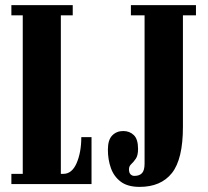

<svg xmlns="http://www.w3.org/2000/svg" viewBox="-20 -720 815 751"><path d="M24.5 0V-40H69V-660H24.5V-700H264.5V-660H218V-40H228Q261.5 -40 279.8 -82.2Q298 -124.5 298 -183.5H338V0ZM526 11Q479.5 11 452.5 -9.2Q425.5 -29.5 413.8 -62.5Q402 -95.5 402 -134.5Q402 -173 419 -190.2Q436 -207.5 462 -207.5Q487 -207.5 503.5 -191.5Q520 -175.5 520 -137.5Q520 -112 511.2 -99.2Q502.5 -86.5 493.5 -78.2Q484.5 -70 484.5 -58Q484.5 -44 490.8 -38Q497 -32 505.5 -32Q525.5 -32 535.5 -42.8Q545.5 -53.5 545.5 -80V-660H492V-700H746.5V-660H695.5V-223.5Q695.5 -97.5 652.5 -43.2Q609.5 11 526 11Z"/></svg>

Font: Imbue 10pt Black
Style: Regular
Weight: 900
Designer: Tyler Finck
Foundry: Etcetera Type Company
Version: Version 1.102; ttfautohint (v1.8.3)